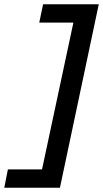

<svg xmlns="http://www.w3.org/2000/svg" viewBox="-79 -770 483 900"><path d="M-59 110 -42 24H118L265 -664H105L123 -750H384L202 110Z"/></svg>

Font: Geist Medium
Style: Italic
Weight: 500
Italic angle: -12°
Designer: Basement.studio, Andrés Briganti, Mateo Zaragoza
Foundry: Basement.studio, Vercel, Andrés Briganti, Guido Ferreyra, Mateo Zaragoza
Version: Version 1.500; ttfautohint (v1.8.4.7-5d5b)